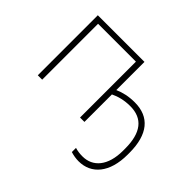

<svg xmlns="http://www.w3.org/2000/svg" viewBox="-154 -750 1176 1176"><g transform="rotate(45 433.5 -162.0)"><path d="M92 0H130V-484H458V0H496V-238C530 -255 574 -267 626 -267C734 -267 788 -198 788 -61V-43C788 89 726 158 637 158C611 158 592 155 572 149V185C595 192 618 196 641 196C751 196 825 110 825 -45V-61C825 -221 756 -303 630 -303C577 -303 535 -293 496 -276V-520H92Z"/></g></svg>

Font: Fixel Text ExtraLight
Style: Regular
Weight: 200
Width: 4
Designer: AlfaBravo + MacPaw
Foundry: Kyrylo Tkachov, Marchela Mozhyna, Serhii Makarenko, Maria Weinstein, Zakhar Kryvoshyya
Version: Version 1.211